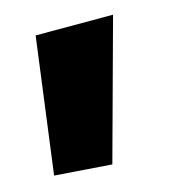

<svg xmlns="http://www.w3.org/2000/svg" viewBox="-63 -238 411 448"><g transform="rotate(-15 142.0 -13.5)"><path d="M18 145 61 -182H248L156 155Z"/></g></svg>

Font: Encode Sans Narrow
Style: ExtraBold
Weight: 800
Designer: Pablo Impallari, Andres Torresi
Foundry: Pablo Impallari, Andres Torresi
Version: Version 1.000; ttfautohint (v1.00) -l 8 -r 50 -G 200 -x 14 -